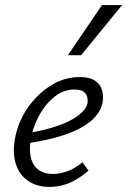

<svg xmlns="http://www.w3.org/2000/svg" viewBox="-20 -726 500 755"><path d="M175 9Q123 9 88 -16.5Q53 -42 40.5 -87Q28 -132 41 -192Q55 -255 92.5 -307Q130 -359 182 -391Q234 -423 293 -423Q333 -423 354 -408.5Q375 -394 381.5 -371Q388 -348 383 -322Q374 -279 333.5 -247Q293 -215 230 -194.5Q167 -174 89 -163L91 -203Q157 -214 207.5 -231.5Q258 -249 288 -272Q318 -295 324 -319Q326 -329 323.5 -342Q321 -355 310 -364.5Q299 -374 272 -374Q232 -374 198 -348.5Q164 -323 140 -282.5Q116 -242 105 -197Q94 -151 99.5 -116Q105 -81 127.5 -61.5Q150 -42 189 -42Q214 -42 244.5 -52.5Q275 -63 304 -88L328 -55Q305 -35 279.5 -20Q254 -5 228 2Q202 9 175 9ZM247 -509 381 -706H460L299 -509Z"/></svg>

Font: Ysabeau Infant
Style: Italic
Weight: 400
Italic angle: -12°
Designer: Christian Thalmann (Catharsis Fonts)
Version: Version 2.001;gftools[0.9.30]; featfreeze: ss01,ss02,lnum